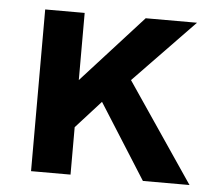

<svg xmlns="http://www.w3.org/2000/svg" viewBox="-42 -533 634 577"><g transform="rotate(5 275.0 -244.0)"><path d="M71.8 0V-487.8H190.9V-285.2L375 -487.8H529.8L347.2 -298.8L549.8 0H409.2L266.1 -226.1L190.9 -143.1V0Z"/></g></svg>

Font: HK Grotesk Legacy
Style: Bold
Weight: 700
Designer: Alfredo Marco Pradil
Foundry: Hanken Design Co.
Version: Version 2.022;PS 002.022;hotconv 1.0.88;makeotf.lib2.5.64775